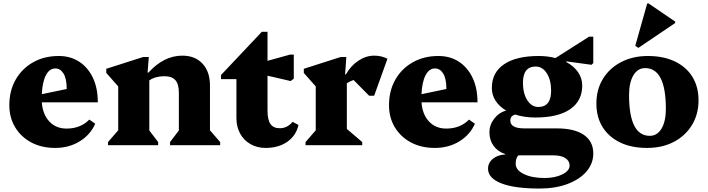

<svg xmlns="http://www.w3.org/2000/svg" viewBox="-20 -840 4096 1111"><path d="M299 16Q221 16 161.5 -15.5Q102 -47 68 -103Q34 -159 34 -231Q34 -315 70.5 -379Q107 -443 171.5 -479.5Q236 -516 320 -516Q387 -516 437.5 -483.5Q488 -451 517 -391Q546 -331 546 -248H222Q227 -178 265.5 -137Q304 -96 365 -96Q446 -96 497 -148L531 -124Q503 -60 441 -22Q379 16 299 16ZM300 -444Q266 -444 245.5 -404.5Q225 -365 222 -295L366 -325Q366 -385 347.5 -414.5Q329 -444 300 -444Z M605 0V-18L664 -86V-340L595 -418V-442L808 -510H841L834 -420H839Q928 -518 1035 -518Q1109 -518 1152 -471.5Q1195 -425 1195 -345V-86L1254 -18V0H964V-18L1015 -85V-303Q1015 -353 995 -376Q975 -399 931 -399Q880 -399 844 -375V-85L895 -18V0Z M1517 16Q1468 16 1429.5 -6Q1391 -28 1369.5 -67Q1348 -106 1348 -157V-382H1259V-406L1495 -656H1528V-488L1658 -524H1680V-385L1662 -371L1528 -402V-199Q1528 -147 1545 -122.5Q1562 -98 1599 -98Q1643 -98 1673 -135L1707 -117Q1694 -56 1643 -20Q1592 16 1517 16Z M1748 0V-18L1807 -86V-340L1738 -418V-442L1951 -510H1984L1977 -410H1982Q2010 -460 2054 -489Q2098 -518 2145 -518Q2188 -518 2222 -500L2145 -286H2116L2026 -377Q2004 -370 1987 -358V-94L2076 -18V0Z M2496 16Q2418 16 2358.5 -15.5Q2299 -47 2265 -103Q2231 -159 2231 -231Q2231 -315 2267.5 -379Q2304 -443 2368.5 -479.5Q2433 -516 2517 -516Q2584 -516 2634.5 -483.5Q2685 -451 2714 -391Q2743 -331 2743 -248H2419Q2424 -178 2462.5 -137Q2501 -96 2562 -96Q2643 -96 2694 -148L2728 -124Q2700 -60 2638 -22Q2576 16 2496 16ZM2497 -444Q2463 -444 2442.5 -404.5Q2422 -365 2419 -295L2563 -325Q2563 -385 2544.5 -414.5Q2526 -444 2497 -444Z M3078 -160Q3014 -160 2962 -177Q2933 -171 2933 -142Q2933 -97 3015 -97H3203Q3304 -97 3358.5 -59.5Q3413 -22 3413 48Q3413 107 3373 153Q3333 199 3263 225Q3193 251 3101 251Q2958 251 2881 221Q2804 191 2804 136Q2804 102 2832 79Q2860 56 2903 54V51Q2861 38 2836.5 4.5Q2812 -29 2812 -75Q2812 -117 2839.5 -153Q2867 -189 2909 -200Q2870 -223 2848 -256.5Q2826 -290 2826 -331Q2826 -420 2896.5 -468Q2967 -516 3097 -516Q3149 -516 3194 -504L3389 -628H3413V-475L3403 -465L3257 -485V-481Q3300 -458 3324.5 -423Q3349 -388 3349 -345Q3349 -256 3279 -208Q3209 -160 3078 -160ZM3095 -221Q3169 -221 3169 -315Q3169 -377 3144 -416Q3119 -455 3080 -455Q3006 -455 3006 -361Q3006 -300 3031 -260.5Q3056 -221 3095 -221ZM2964 108Q2964 144 3011 167Q3058 190 3131 190Q3192 190 3234 169Q3276 148 3276 118Q3276 91 3251.5 75Q3227 59 3184 59H2980Q2964 72 2964 108Z M3724 16Q3634 16 3568.5 -15.5Q3503 -47 3467 -104.5Q3431 -162 3431 -241Q3431 -322 3469 -384Q3507 -446 3574.5 -481Q3642 -516 3729 -516Q3819 -516 3885 -484.5Q3951 -453 3986.5 -395.5Q4022 -338 4022 -259Q4022 -179 3984 -116.5Q3946 -54 3879 -19Q3812 16 3724 16ZM3740 -54Q3783 -54 3808 -96Q3833 -138 3833 -210Q3833 -446 3713 -446Q3670 -446 3645 -404Q3620 -362 3620 -290Q3620 -54 3740 -54ZM3674 -563 3656 -575 3725 -820H3733L3887 -715V-707Z"/></svg>

Font: Platypi ExtraBold
Style: Regular
Weight: 800
Designer: David Sargent
Foundry: Bolt Cutter Type
Version: Version 1.200; ttfautohint (v1.8.4.7-5d5b)